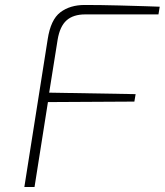

<svg xmlns="http://www.w3.org/2000/svg" viewBox="-20 -753 663 773"><path d="M172 -595Q184 -674 223 -703.5Q262 -733 321 -733Q384 -733 460.5 -731Q537 -729 566 -728L623 -726L618 -695H323Q275 -695 248 -671Q221 -647 212 -593L178 -380L526 -374L521 -344L173 -342L119 0H78Z"/></svg>

Font: Exo ExtraLight
Style: Italic
Weight: 275
Italic angle: -9°
Designer: Natanael Gama
Foundry: Natanael Gama
Version: Version 1.500; ttfautohint (v1.6)